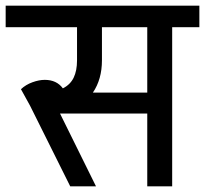

<svg xmlns="http://www.w3.org/2000/svg" viewBox="-60 -658 724 678"><path d="M644 -562H548V0H460V-257H153H152L279 0H188L46 -285L14 -343Q31 -359 54.5 -367.5Q78 -376 98 -376Q140 -376 162 -346Q188 -359 200 -383.5Q212 -408 212 -445V-562H-40V-638H644ZM460 -331V-562H300V-445Q300 -378 268 -331Z"/></svg>

Font: Akshar
Style: Regular
Weight: 400
Designer: Tall Chai
Foundry: Tall Chai
Version: Version 1.000